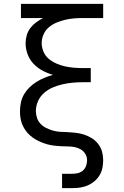

<svg xmlns="http://www.w3.org/2000/svg" viewBox="-20 -755 640 990"><path d="M300 215V141H353Q368 141 382.5 137.5Q397 134 408 124Q419 114 424 100Q429 86 429 71Q429 53 419.5 38Q410 23 395 14.5Q380 6 363 3Q346 0 328.5 0Q311 0 294 -1Q277 -2 259.5 -4Q242 -6 225.5 -10.5Q209 -15 193 -21.5Q177 -28 162 -37Q147 -46 134 -57.5Q121 -69 111 -83.5Q101 -98 94.5 -114Q88 -130 85.5 -147Q83 -164 83 -181Q83 -204 88 -227Q93 -250 104.5 -269.5Q116 -289 132.5 -305Q149 -321 168.5 -333Q188 -345 209.5 -354Q231 -363 253 -369Q225 -377 199 -391Q173 -405 153 -426Q133 -447 122.5 -475Q112 -503 112 -532Q112 -553 118 -573.5Q124 -594 136.5 -610.5Q149 -627 166 -639.5Q183 -652 202 -662H88V-735H512V-662H406Q383 -662 360 -660Q337 -658 314.5 -652.5Q292 -647 270.5 -638Q249 -629 231.5 -614Q214 -599 204.5 -577.5Q195 -556 195 -533Q195 -510 204.5 -488Q214 -466 231.5 -451.5Q249 -437 270.5 -427.5Q292 -418 314.5 -413Q337 -408 360 -406Q383 -404 406 -404H448V-331H406Q380 -331 353.5 -328.5Q327 -326 301 -320Q275 -314 251 -303.5Q227 -293 207 -275.5Q187 -258 176 -233.5Q165 -209 165 -182Q165 -164 171 -146.5Q177 -129 189.5 -116Q202 -103 218.5 -95Q235 -87 252 -82Q269 -77 287 -75.5Q305 -74 323 -74H324Q346 -73 368.5 -70.5Q391 -68 412 -61.5Q433 -55 452.5 -43Q472 -31 486 -13Q500 5 506 26.5Q512 48 512 71Q512 91 508 111Q504 131 493.5 148.5Q483 166 467 179.5Q451 193 432.5 201Q414 209 394 212Q374 215 353 215Z"/></svg>

Font: R Plex Mono
Style: Regular
Weight: 400
Monospace: yes
Designer: Belleve Invis
Foundry: Belleve Invis
Version: Version 31.8.0